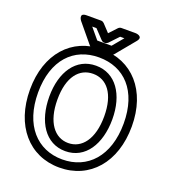

<svg xmlns="http://www.w3.org/2000/svg" viewBox="-156 -959 986 1111"><g transform="rotate(20 337.0 -404.0)"><path d="M337 -13C183 -13 74 -128 74 -330C74 -531 182 -641 337 -641C493 -641 601 -531 601 -330C601 -128 492 -13 337 -13ZM337 37C524 37 651 -108 651 -330C651 -551 523 -691 337 -691C152 -691 24 -551 24 -330C24 -108 151 37 337 37ZM337 -64C460 -64 531 -177 531 -330C531 -482 459 -590 337 -590C215 -590 143 -482 143 -330C143 -177 214 -64 337 -64ZM337 -114C254 -114 193 -189 193 -330C193 -470 253 -540 337 -540C421 -540 481 -470 481 -330C481 -189 420 -114 337 -114ZM410 -795H436L381 -729H293L238 -795H264L317 -739C322 -734 329 -731 335 -731H339C346 -731 353 -735 357 -739ZM399 -845C393 -845 386 -842 381 -837L337 -790L293 -837C289 -841 282 -845 275 -845H185C135 -845 166 -804 166 -804L262 -688C267 -682 274 -679 281 -679H393C400 -679 407 -682 412 -688L508 -804C540 -842 489 -845 489 -845Z"/></g></svg>

Font: Falling Sky
Style: Ou
Weight: 400
Designer: Paul D. Hunt
Foundry: Adobe Systems Incorporated
Version: Version 1.02